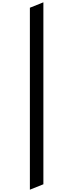

<svg xmlns="http://www.w3.org/2000/svg" viewBox="-20 -1099 611 1664"><path d="M239 545V-1032L356 -1079V498Z"/></svg>

Font: Joscelyn
Style: Regular
Weight: 400
Designer: Peter S. Baker
Version: Version 1.012